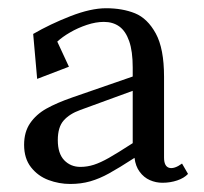

<svg xmlns="http://www.w3.org/2000/svg" viewBox="-20 -444 508 478"><path d="M40 -83.6Q40 -115.4 55 -137.3Q70 -159.2 95.4 -173.5Q120.8 -187.8 160.5 -201.6L310.4 -253.5V-276Q310.4 -316.4 301.6 -341.5Q292.9 -366.6 277 -378.1Q261.1 -389.5 238.6 -389.5Q218.6 -389.5 196.1 -382Q173.6 -374.5 154.3 -363.2Q135 -352 122.6 -340.4L151.6 -277.9L72.5 -247.6L62.6 -359.5Q104.8 -384 155.5 -403.8Q206.2 -423.5 244 -423.5Q284.9 -423.5 316.1 -410.9Q347.2 -398.2 367.8 -360.7Q388.4 -323.1 388.4 -253V-51.8Q388.4 -29.8 401.2 -26.2Q414 -22.8 433.2 -36.8L448.1 -11Q438.2 -0.5 421.1 5.2Q403.9 11 384.4 11Q367.9 11 353 4.4Q338.1 -2.2 327.8 -16.2Q317.4 -30.1 314.9 -51Q275.5 -25.5 251.6 -12.4Q227.8 0.8 204.8 7.4Q181.8 14 154.9 14Q127 14 100.8 4.2Q74.5 -5.6 57.2 -27.6Q40 -49.5 40 -83.6ZM310.4 -87.6V-217.9L179.9 -170.2Q152.9 -160.5 138.4 -143.9Q123.9 -127.4 123.9 -95.1Q123.9 -61.9 139.8 -45.2Q155.8 -28.5 180.2 -28.5Q197.1 -28.5 213.7 -33.8Q230.2 -39.1 251.2 -51Q272.2 -62.9 310.4 -87.6Z"/></svg>

Font: Didactic
Style: Regular
Weight: 400
Designer: Tyler Finck
Foundry: Etcetera Type Co
Version: Version 3.007;FEAKit 1.0